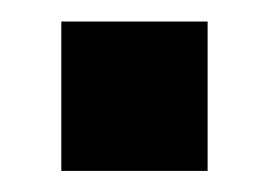

<svg xmlns="http://www.w3.org/2000/svg" viewBox="-20 -370 255 182"><path d="M38.1 -349.6H176.8V-208H38.1Z"/></svg>

Font: Altinn-DIN
Style: DIN-Bold
Weight: 700
Designer: Charles Nix
Foundry: Altinn
Version: Version 2.00